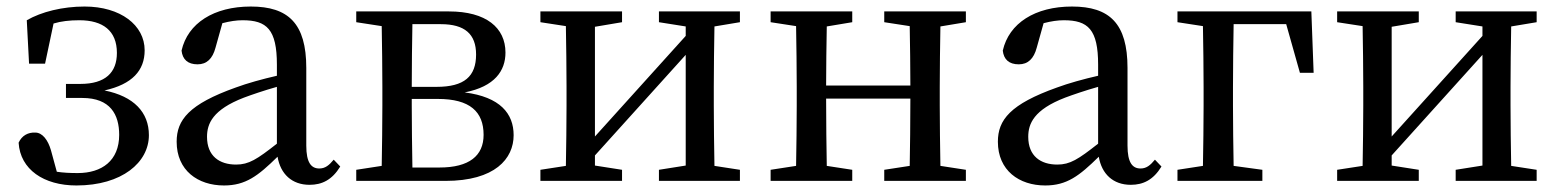

<svg xmlns="http://www.w3.org/2000/svg" viewBox="-20 -554 4773 588"><path d="M69 -359H118L144 -482C167 -489 193 -492 223 -492C295 -492 338 -460 338 -392C338 -332 303 -297 226 -297H182V-254H232C318 -254 345 -203 345 -141C345 -62 292 -24 218 -24C194 -24 174 -25 154 -28L136 -94C127 -125 110 -148 88 -148C66 -149 47 -139 37 -117C42 -35 114 14 214 14C354 14 436 -57 436 -140C436 -210 390 -259 300 -277C385 -296 423 -338 423 -400C423 -477 349 -534 239 -534C172 -534 107 -518 62 -492Z M828 -114C767 -66 742 -50 703 -50C652 -50 614 -76 614 -135C614 -175 631 -218 727 -255C751 -264 789 -277 828 -288ZM1002 -65C988 -48 976 -38 958 -38C933 -38 918 -56 918 -108V-346C918 -482 863 -534 748 -534C635 -534 555 -483 536 -399C539 -372 555 -357 585 -357C613 -357 631 -374 640 -408L661 -483C684 -489 704 -492 723 -492C797 -492 828 -464 828 -356V-322C784 -312 737 -299 702 -286C559 -235 521 -187 521 -120C521 -32 586 14 666 14C732 14 770 -15 830 -74C839 -21 874 12 928 12C966 12 997 -3 1022 -44Z M1243 -41C1242 -97 1241 -176 1241 -230V-251H1321C1419 -251 1461 -212 1461 -141C1461 -77 1417 -41 1326 -41ZM1330 -480C1403 -480 1438 -450 1438 -387C1438 -320 1402 -288 1317 -288H1241C1241 -352 1242 -427 1243 -480ZM1071 -519V-486L1149 -474C1150 -418 1151 -342 1151 -289V-230C1151 -177 1150 -101 1149 -46L1071 -34V0H1344C1496 0 1553 -68 1553 -140C1553 -206 1512 -257 1403 -271C1496 -289 1528 -338 1528 -393C1528 -469 1469 -519 1355 -519Z M2246 -486V-519H1998V-486L2080 -473V-444L1802 -136V-472L1885 -486V-519H1635V-486L1713 -474C1714 -418 1715 -342 1715 -289V-230C1715 -177 1714 -101 1713 -46L1635 -34V0H1885V-34L1802 -47V-78L2080 -386V-47L1998 -34V0H2246V-34L2168 -46C2167 -101 2166 -177 2166 -230V-289C2166 -342 2167 -418 2168 -473Z M2938 -486V-519H2688V-486L2766 -474C2767 -420 2768 -346 2768 -292H2510C2510 -346 2511 -419 2512 -473L2590 -486V-519H2340V-486L2418 -474C2419 -418 2420 -342 2420 -289V-230C2420 -177 2419 -101 2418 -46L2340 -34V0H2590V-34L2512 -46C2511 -101 2510 -179 2510 -252H2768C2768 -179 2767 -100 2766 -46L2688 -34V0H2938V-34L2860 -46C2859 -102 2858 -177 2858 -230V-289C2858 -342 2859 -418 2860 -473Z M3343 -114C3282 -66 3257 -50 3218 -50C3167 -50 3129 -76 3129 -135C3129 -175 3146 -218 3242 -255C3266 -264 3304 -277 3343 -288ZM3517 -65C3503 -48 3491 -38 3473 -38C3448 -38 3433 -56 3433 -108V-346C3433 -482 3378 -534 3263 -534C3150 -534 3070 -483 3051 -399C3054 -372 3070 -357 3100 -357C3128 -357 3146 -374 3155 -408L3176 -483C3199 -489 3219 -492 3238 -492C3312 -492 3343 -464 3343 -356V-322C3299 -312 3252 -299 3217 -286C3074 -235 3036 -187 3036 -120C3036 -32 3101 14 3181 14C3247 14 3285 -15 3345 -74C3354 -21 3389 12 3443 12C3481 12 3512 -3 3537 -44Z M3919 -480 3961 -331H4003L3996 -519H3586V-486L3664 -474C3665 -418 3666 -342 3666 -287V-230C3666 -177 3665 -101 3664 -46L3586 -34V0H3846V-34L3758 -46C3757 -101 3756 -177 3756 -230V-287C3756 -344 3757 -424 3758 -480Z M4686 -486V-519H4438V-486L4520 -473V-444L4242 -136V-472L4325 -486V-519H4075V-486L4153 -474C4154 -418 4155 -342 4155 -289V-230C4155 -177 4154 -101 4153 -46L4075 -34V0H4325V-34L4242 -47V-78L4520 -386V-47L4438 -34V0H4686V-34L4608 -46C4607 -101 4606 -177 4606 -230V-289C4606 -342 4607 -418 4608 -473Z"/></svg>

Font: Noto Serif SC Medium
Style: Regular
Weight: 500
Designer: Ryoko NISHIZUKA 西塚涼子 (kana & ideographs); Frank Grießhammer (Latin, Greek & Cyrillic); Wenlong ZHANG 张文龙 (bopomofo); San
Foundry: Adobe Systems Incorporated
Version: Version 1.001;PS 1.001;hotconv 16.6.54;makeotf.lib2.5.65590